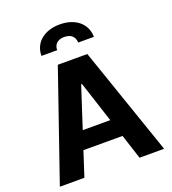

<svg xmlns="http://www.w3.org/2000/svg" viewBox="-168 -1087 1083 1211"><g transform="rotate(-20 374.0 -481.0)"><path d="M302.6 -815C302.2 -847.7 321.4 -878.2 372.9 -878.2C423.3 -878.2 443.2 -848 443.5 -815H549C548.7 -900.9 480.5 -962.4 372.9 -962.4C264.6 -962.4 196.7 -900.9 197.1 -815ZM558.9 0H723.7L473 -727.3H274.9L23.8 0H188.6L242.5 -165.8H505ZM281.6 -285.9 371.1 -561.1H376.8L466.3 -285.9Z"/></g></svg>

Font: TID UI
Style: Bold
Weight: 700
Designer: The TID Project Authors
Foundry: Bakken & Bæck
Version: Version 1.001;hotconv 1.0.109;makeotfexe 2.5.65596